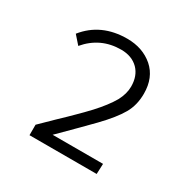

<svg xmlns="http://www.w3.org/2000/svg" viewBox="-105 -830 576 591"><g transform="rotate(30 183.0 -535.0)"><path d="M72.8 -368.7V-331.5H311.5L313 -368.2H133.8L189.5 -423.8Q201.2 -435.5 216.6 -451.2Q231.9 -466.8 235.8 -470.7Q277.8 -514.2 295.9 -545.9Q314 -577.1 314 -618.2Q314 -675.3 277.3 -707.5Q240.2 -739.3 185.5 -739.3Q92.8 -739.3 40 -673.3L65.4 -644.5Q112.8 -700.7 186 -700.7Q224.1 -700.7 247.1 -677.7Q269 -655.3 269 -617.2Q269 -591.8 254.4 -564.5Q237.3 -534.7 203.6 -498Q183.1 -476.1 166 -459.5Q147.5 -440.9 118.7 -413.6Q99.6 -395.5 72.8 -368.7Z"/></g></svg>

Font: My Font
Style: ExtraLight
Weight: 500
Designer: Vernon Adams
Foundry: newtypography
Version: Version 0.001